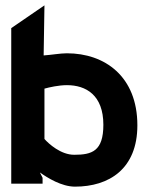

<svg xmlns="http://www.w3.org/2000/svg" viewBox="-20 -686 557 717"><path d="M22 0H139V-22L129 -42C157 -22 210 11 260 11C387 11 493 -55 493 -218C493 -401 371 -487 230 -487C205 -487 173 -481 143 -479L146 -666L22 -581ZM146 -167V-355C164 -360 199 -368 230 -368C301 -368 366 -331 366 -220C366 -121 323 -108 257 -108C207 -108 162 -149 146 -167Z"/></svg>

Font: Charger EcoBlack
Style: Black
Weight: 1000
Designer: Jasper
Foundry: Cannot Into Space Fonts
Version: Version 1.1